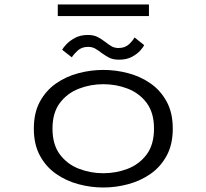

<svg xmlns="http://www.w3.org/2000/svg" viewBox="-20 -823 915 854"><path d="M439.5 11Q383.5 11 328.8 -3.8Q274 -18.5 229.2 -49.8Q184.5 -81 157.5 -130.8Q130.5 -180.5 130.5 -251Q130.5 -321.5 157.5 -371Q184.5 -420.5 229.2 -451.8Q274 -483 329 -497.5Q384 -512 439.5 -512Q495.5 -512 550.2 -497.5Q605 -483 649.8 -451.8Q694.5 -420.5 721.5 -370.8Q748.5 -321 748.5 -251Q748.5 -180.5 721.5 -130.8Q694.5 -81 649.8 -49.8Q605 -18.5 550.2 -3.8Q495.5 11 439.5 11ZM439.5 -52.5Q497 -52.5 548.5 -72.5Q600 -92.5 632.5 -136.2Q665 -180 665 -251Q665 -321.5 632.5 -365Q600 -408.5 548.5 -428.5Q497 -448.5 439.5 -448.5Q382.5 -448.5 330.8 -428.5Q279 -408.5 246.2 -365Q213.5 -321.5 213.5 -251Q213.5 -180 246.2 -136.2Q279 -92.5 330.8 -72.5Q382.5 -52.5 439.5 -52.5ZM509 -557.5Q481 -557.5 462.8 -567.8Q444.5 -578 429 -589.5Q416.5 -599.5 403.2 -607Q390 -614.5 372 -614.5Q343.5 -614.5 325.5 -598Q307.5 -581.5 299.5 -568L256.5 -601.5Q260 -609.5 274.5 -625.2Q289 -641 313.2 -654.2Q337.5 -667.5 370.5 -667.5Q398 -667.5 416 -657.5Q434 -647.5 449 -636Q462 -625.5 475.5 -617.5Q489 -609.5 507.5 -609.5Q536 -609.5 553.8 -626.2Q571.5 -643 578.5 -656.5L621 -622.5Q618 -614 604.2 -598.5Q590.5 -583 566.8 -570.2Q543 -557.5 509 -557.5ZM237 -751.5V-803H642.5V-751.5Z"/></svg>

Font: Trispace SemiExpanded Light
Style: Regular
Weight: 300
Width: 6
Designer: Tyler Finck
Foundry: Etcetera Type Company
Version: Version 1.210; ttfautohint (v1.8.3)